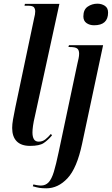

<svg xmlns="http://www.w3.org/2000/svg" viewBox="-20 -781 606 1041"><path d="M143 10Q95 10 70.5 -15Q46 -40 46 -87Q46 -107 50.5 -133Q55 -159 63 -198L165 -682Q168 -693 169.5 -702.5Q171 -712 171 -719Q171 -732 164.5 -741Q158 -750 131 -750H113L115 -760H302L169 -150Q162 -121 159 -99Q156 -77 156 -63Q156 -39 164 -26Q172 -13 190 -13Q210 -13 225.5 -25Q241 -37 256 -55L262 -47Q240 -21 217 -5.5Q194 10 143 10ZM490 -644Q466 -644 449 -656Q432 -668 432 -692Q432 -729 455.5 -745Q479 -761 508 -761Q531 -761 548.5 -749.5Q566 -738 566 -713Q566 -644 490 -644ZM231 240Q209 240 193.5 237.5Q178 235 158 229L161 219Q168 221 180.5 223Q193 225 202 225Q227 225 243.5 207.5Q260 190 272 150.5Q284 111 298 44L399 -433Q403 -450 406 -464Q409 -478 409 -490Q409 -510 398.5 -518Q388 -526 360 -526H351L354 -536H539L425 -1Q397 131 346 185.5Q295 240 231 240Z"/></svg>

Font: Noto Serif Display ExtraCondensed SemiBold
Style: Italic
Weight: 600
Width: 2
Italic angle: -12°
Designer: Monotype Design Team
Foundry: Monotype Imaging Inc.
Version: Version 2.009